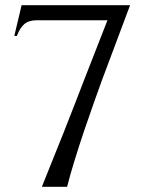

<svg xmlns="http://www.w3.org/2000/svg" viewBox="-20 -718 542 738"><path d="M63 -698H480L372 -410Q363 -385 344.5 -333.5Q326 -282 305.5 -221.5Q285 -161 266.5 -101Q248 -41 238 0H141Q156 -38 178 -92.5Q200 -147 223 -204.5Q246 -262 267.5 -318Q289 -374 305 -415L393 -640H120Q90 -640 73 -625Q56 -610 45 -580H35Z"/></svg>

Font: Constantine
Style: Regular
Weight: 400
Designer: Dukom Design
Version: Version 1.001;PS 001.001;hotconv 1.0.56;makeotf.lib2.0.21325